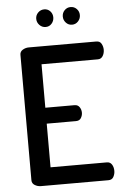

<svg xmlns="http://www.w3.org/2000/svg" viewBox="-61 -966 644 1008"><g transform="rotate(-5 261.0 -461.5)"><path d="M113 0Q96 0 81 -9Q66 -18 66 -35V-696Q66 -713 81 -722Q96 -731 113 -731H469Q488 -731 496 -716Q504 -701 504 -685Q504 -666 495 -651.5Q486 -637 469 -637H172V-408H326Q343 -408 352 -395Q361 -382 361 -365Q361 -351 353 -337.5Q345 -324 326 -324H172V-94H469Q486 -94 495 -80Q504 -66 504 -46Q504 -30 496 -15Q488 0 469 0ZM350 -830Q331 -830 318 -844Q305 -858 305 -877Q305 -896 318 -909.5Q331 -923 350 -923Q369 -923 382 -909.5Q395 -896 395 -877Q395 -858 382 -844Q369 -830 350 -830ZM211 -830Q192 -830 178.5 -844Q165 -858 165 -877Q165 -896 178.5 -909.5Q192 -923 211 -923Q230 -923 242.5 -909.5Q255 -896 255 -877Q255 -858 242.5 -844Q230 -830 211 -830Z"/></g></svg>

Font: Dosis SemiBold
Style: Regular
Weight: 600
Designer: EdgarTolentino, PabloImpallari, IginoMarini
Foundry: EdgarTolentino, PabloImpallari, IginoMarini
Version: Version 3.001; ttfautohint (v1.8.2)